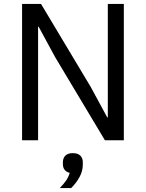

<svg xmlns="http://www.w3.org/2000/svg" viewBox="-20 -718 747 983"><path d="M262 -426 178 -581H175V0H93V-698H190L445 -272L529 -117H532V-698H614V0H517ZM353 66Q378 66 391 78.5Q404 91 404 113V124Q404 159 386 190.5Q368 222 344 245H286Q306 224 318 207Q330 190 337 167Q320 163 311 151.5Q302 140 302 123V113Q302 91 315 78.5Q328 66 353 66Z"/></svg>

Font: IBM Plex Sans
Style: Regular
Weight: 400
Designer: Mike Abbink, Paul van der Laan, Pieter van Rosmalen
Foundry: Bold Monday
Version: Version 3.005